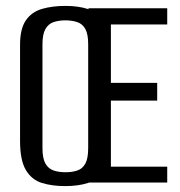

<svg xmlns="http://www.w3.org/2000/svg" viewBox="-20 -619 610 651"><path d="M201 12Q157 12 122.5 1.5Q88 -9 68 -42Q48 -75 48 -141V-467Q48 -522 68 -550.5Q88 -579 123 -589Q158 -599 202 -599Q245 -599 278 -588.5Q311 -578 330 -550Q349 -522 349 -467V-141Q349 -74 330 -41.5Q311 -9 278 1.5Q245 12 201 12ZM202 -35Q225 -35 242.5 -41Q260 -47 269.5 -64.5Q279 -82 279 -117V-469Q279 -503 269.5 -520.5Q260 -538 242 -544Q224 -550 202 -550Q179 -550 161.5 -544Q144 -538 134 -520.5Q124 -503 124 -469V-117Q124 -82 134 -64.5Q144 -47 161.5 -41Q179 -35 202 -35ZM280 0V-591H547V-536H356V-338H513V-278H356V-54H547V0Z"/></svg>

Font: Alumni Sans Thin Medium
Style: Regular
Weight: 500
Version: Version 1.018